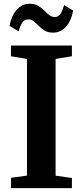

<svg xmlns="http://www.w3.org/2000/svg" viewBox="-20 -980 432 1000"><path d="M120.5 -65.5V-673L37 -687V-743H354.5V-687L269.5 -673V-65L354.5 -53V0H37.5V-54ZM256 -810Q230.5 -810 213 -820.5Q195.5 -831 182.5 -844.5Q169.5 -858 156.5 -868.5Q143.5 -879 127 -879Q105.5 -879 95 -861.2Q84.5 -843.5 76.5 -817L29.5 -845.5Q40 -899.5 67.8 -930Q95.5 -960.5 135 -960.5Q161 -960.5 178.2 -950.2Q195.5 -940 209.2 -926.2Q223 -912.5 236 -902Q249 -891.5 264.5 -891.5Q285 -891 295.8 -909Q306.5 -927 314 -953.5L361 -925Q351 -871 323.2 -840.5Q295.5 -810 256 -810Z"/></svg>

Font: Merriweather 36pt
Style: Bold
Weight: 700
Designer: Eben Sorkin
Foundry: Eben Sorkin
Version: Version 2.100